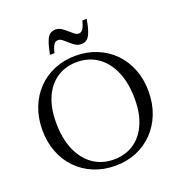

<svg xmlns="http://www.w3.org/2000/svg" viewBox="-155 -1015 1085 1156"><g transform="rotate(-20 387.5 -437.0)"><path d="M387 -695Q461 -695 523.5 -669.2Q586 -643.5 631.8 -596.8Q677.5 -550 702.8 -485.5Q728 -421 728 -343.5Q728 -266 703 -201.2Q678 -136.5 632.2 -89Q586.5 -41.5 524.5 -15.8Q462.5 10 388.5 10Q314 10 251.5 -15.8Q189 -41.5 143.2 -88.2Q97.5 -135 72.2 -199.8Q47 -264.5 47 -341.5Q47 -419 72 -483.8Q97 -548.5 142.8 -596Q188.5 -643.5 250.8 -669.2Q313 -695 387 -695ZM391.5 -28.5Q467 -28.5 521.2 -65Q575.5 -101.5 605 -168.5Q634.5 -235.5 634.5 -327Q634.5 -432 602.2 -505.5Q570 -579 513.2 -617.8Q456.5 -656.5 383 -656.5Q308 -656.5 253.5 -620Q199 -583.5 169.5 -516.5Q140 -449.5 140 -358Q140 -253.5 172.2 -179.8Q204.5 -106 261.5 -67.2Q318.5 -28.5 391.5 -28.5ZM527.5 -880.5Q517.5 -826 506.2 -797.5Q495 -769 480.2 -758.8Q465.5 -748.5 444.5 -748.5Q425.5 -748.5 408.8 -759Q392 -769.5 376.8 -783.8Q361.5 -798 347.5 -808.8Q333.5 -819.5 320.5 -819.5Q310.5 -819.5 302.5 -814.2Q294.5 -809 287.8 -794.8Q281 -780.5 273.5 -752.5H245Q256 -807.5 267 -835.8Q278 -864 293 -874.2Q308 -884.5 329 -884.5Q347.5 -884.5 364.2 -874Q381 -863.5 396.2 -849.2Q411.5 -835 425.5 -824.2Q439.5 -813.5 452.5 -813.5Q462.5 -813.5 470.2 -818.8Q478 -824 485.2 -838.5Q492.5 -853 499.5 -880.5Z"/></g></svg>

Font: Newsreader 36pt
Style: Regular
Weight: 400
Designer: Hugues Gentile
Foundry: Production Type
Version: Version 1.003